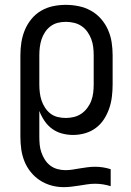

<svg xmlns="http://www.w3.org/2000/svg" viewBox="-20 -548 540 791"><path d="M242 223Q216 223 191 216Q166 209 144.5 195Q123 181 106.5 160.5Q90 140 80.5 116Q71 92 67.5 66.5Q64 41 64 15V-320Q64 -347 68 -373Q72 -399 82 -423.5Q92 -448 109 -469Q126 -490 149 -503.5Q172 -517 198 -522.5Q224 -528 251 -528Q278 -528 304.5 -522.5Q331 -517 354.5 -504Q378 -491 396 -470.5Q414 -450 425 -425Q436 -400 440 -373.5Q444 -347 444 -320V-200Q444 -175 441 -150Q438 -125 430 -101.5Q422 -78 408.5 -57Q395 -36 375 -21Q355 -6 330.5 1Q306 8 281 8Q258 8 235.5 2Q213 -4 194.5 -17.5Q176 -31 163 -50.5Q150 -70 142 -91V15Q142 32 143.5 48Q145 64 150.5 80Q156 96 165 110Q174 124 187 134Q200 144 216.5 148.5Q233 153 249 153Q265 153 280 150.5Q295 148 310.5 145.5Q326 143 341 141Q356 139 372 139Q388 139 404 141.5Q420 144 436 149V219Q420 214 404 211.5Q388 209 372 209Q355 209 339 211.5Q323 214 307 216.5Q291 219 274.5 221Q258 223 242 223ZM251 -62Q268 -62 284.5 -66Q301 -70 315 -79.5Q329 -89 339.5 -103Q350 -117 356 -133Q362 -149 364 -166Q366 -183 366 -200V-320Q366 -337 364 -354Q362 -371 356 -387Q350 -403 340 -417Q330 -431 316 -440.5Q302 -450 285 -454Q268 -458 251 -458Q234 -458 218 -454Q202 -450 188.5 -440Q175 -430 165.5 -415.5Q156 -401 151 -385.5Q146 -370 144 -353.5Q142 -337 142 -320V-200Q142 -183 144 -166.5Q146 -150 151 -134.5Q156 -119 165.5 -104.5Q175 -90 188 -80Q201 -70 217.5 -66Q234 -62 251 -62Z"/></svg>

Font: Iosevka Algr
Style: Regular
Weight: 400
Monospace: yes
Designer: Belleve Invis
Foundry: Belleve Invis
Version: Version 26.0.2; ttfautohint (v1.8.3)